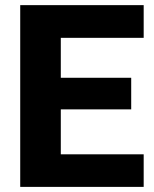

<svg xmlns="http://www.w3.org/2000/svg" viewBox="-20 -731 601 751"><path d="M217.8 -583V-426.8H493.2V-303.2H217.8V-127.4H542V0H164.6H59.1V-710.9H217.8H542V-583Z"/></svg>

Font: Heebo ExtraBold
Style: Regular
Weight: 800
Designer: Oded Ezer
Foundry: Meir Sadan
Version: Version 2.001; ttfautohint (v1.5.14-ce02) -l 8 -r 50 -G 200 